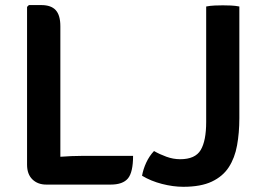

<svg xmlns="http://www.w3.org/2000/svg" viewBox="-20 -708 1013 738"><path d="M212 1.5H158Q125 1.5 104.5 -18.5Q84 -38.5 84 -75V-681.5L91 -688.5H138.5Q176.5 -688.5 194.2 -669Q212 -649.5 212 -607ZM491.5 -109Q491.5 -46 471.8 -22.2Q452 1.5 405.5 1.5H158L91 -91.5Q145 -100.5 201 -104.8Q257 -109 303 -109ZM572 -127.5Q593.5 -115 619.8 -105.5Q646 -96 672.5 -96Q730.5 -96 751.5 -131.5Q772.5 -167 772.5 -239V-683Q787 -686 805.2 -686.8Q823.5 -687.5 836.5 -687.5Q850.5 -687.5 867.8 -686.8Q885 -686 900 -683V-254Q900 -197.5 891.2 -149.2Q882.5 -101 859.5 -65.5Q836.5 -30 794.2 -10Q752 10 684.5 10Q645.5 10 602.8 -1Q560 -12 526 -32.5Q530.5 -58 542.2 -83.2Q554 -108.5 572 -127.5Z"/></svg>

Font: Signika Negative Light SemiBold
Style: Regular
Weight: 600
Version: Version 2.001